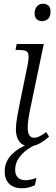

<svg xmlns="http://www.w3.org/2000/svg" viewBox="-20 -771 297 1026"><path d="M206 -658Q188 -658 176.5 -668Q165 -678 165 -699Q165 -723 177.5 -737Q190 -751 210 -751Q227 -751 238.5 -741Q250 -731 250 -710Q250 -681 236 -669.5Q222 -658 206 -658ZM137 10Q102 10 83.5 -14.5Q65 -39 65 -80Q65 -108 72 -147.5Q79 -187 86 -221L128 -426Q130 -437 131.5 -448Q133 -459 133 -467Q133 -491 120.5 -497.5Q108 -504 78 -504H63L69 -536H214L145 -206Q139 -180 133.5 -146Q128 -112 128 -90Q128 -35 162 -35Q177 -35 193 -43.5Q209 -52 227 -65L242 -41Q222 -22 194.5 -6Q167 10 137 10ZM97 235Q53 235 29 211Q5 187 5 145Q5 93 42.5 55Q80 17 132 0H178Q151 10 124 29.5Q97 49 79 76Q61 103 61 137Q61 164 76 178Q91 192 115 192Q129 192 143 189Q157 186 175 180L166 219Q151 226 133.5 230.5Q116 235 97 235Z"/></svg>

Font: Noto Serif SemiCondensed Light
Style: Italic
Weight: 300
Width: 4
Italic angle: -12°
Designer: Monotype Design Team
Foundry: Monotype Imaging Inc.
Version: Version 2.013; ttfautohint (v1.8.4.7-5d5b)